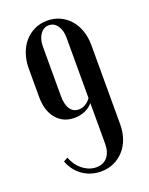

<svg xmlns="http://www.w3.org/2000/svg" viewBox="-136 -779 666 859"><g transform="rotate(-20 196.5 -349.5)"><path d="M346 -538V-160Q346 -123 335 -92Q324 -61 303.5 -38.5Q283 -16 255.5 -3.5Q228 9 195 9Q146 9 108 -17.5Q70 -44 53 -90L73 -101Q87 -63 117 -39.5Q147 -16 181 -16Q215 -16 234 -39Q253 -62 253 -102V-295Q239 -278 216 -267.5Q193 -257 165 -257Q111 -257 79 -295.5Q47 -334 47 -399V-534Q47 -572 58 -604Q69 -636 89 -659Q109 -682 136.5 -695Q164 -708 197 -708Q230 -708 257 -695.5Q284 -683 304 -660.5Q324 -638 335 -606.5Q346 -575 346 -538ZM253 -319V-607Q253 -642 237.5 -664Q222 -686 197 -686Q172 -686 156 -663.5Q140 -641 140 -606V-371Q140 -330 154.5 -308Q169 -286 195 -286Q229 -286 253 -319Z"/></g></svg>

Font: Moniqa Narrow Heading
Style: Bold
Weight: 700
Width: 4
Designer: Rajesh Rajput
Foundry: Rajesh Rajput
Version: Version 1.000